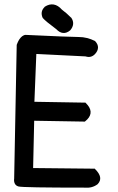

<svg xmlns="http://www.w3.org/2000/svg" viewBox="-20 -862 540 880"><path d="M185.1 -831.1Q206.1 -844.7 226.1 -841.3Q246.1 -837.9 263.7 -817.9Q286.6 -800.8 305.7 -781.2H306.2L306.6 -780.8Q316.4 -766.6 315.2 -752Q314 -737.3 302.2 -723.6L301.8 -723.1Q285.6 -709.5 269.3 -710.9Q252.9 -712.4 238.3 -728Q211.9 -747.6 197 -760Q182.1 -772.5 176.3 -779.3L175.8 -780.3L175.3 -780.8Q163.1 -809.1 184.6 -830.1V-830.6ZM98.1 -702.1Q302.7 -692.4 340.8 -692.4Q360.4 -692.4 378.9 -687.7Q397.5 -683.1 415 -674.3L415.5 -673.8L416.5 -672.9Q429.7 -658.7 429.2 -643.6Q428.7 -628.4 415.5 -614.3Q397.5 -595.2 372.1 -603.5L146.5 -614.7L137.7 -395.5L369.1 -391.6H371.6L373 -390.1Q378.4 -384.8 382.3 -379.9Q397.9 -360.4 394.8 -341.6Q391.6 -322.8 370.6 -306.2L369.1 -304.7H367.2L136.7 -308.6L131.8 -91.8L412.1 -88.9H414.6L416 -86.9Q455.6 -47.9 428.2 -18.6L427.7 -18.1L427.2 -17.6Q402.3 1 369.6 -2Q85 -2 64.9 -7.3Q52.7 -10.7 47.9 -20.5Q43 -30.3 44.9 -43.5L56.6 -656.2Q56.6 -656.7 57.1 -657.7Q57.6 -658.7 58.8 -661.9Q60.1 -665 61.3 -668Q62.5 -670.9 64.7 -675Q66.9 -679.2 69.3 -682.6Q71.8 -686 75 -689.7Q78.1 -693.4 81.5 -695.8Q85 -698.2 89.1 -700.2Q93.3 -702.1 97.2 -702.1H97.7Z"/></svg>

Font: NaikaiFont
Style: SemiBold
Weight: 600
Version: Version 1.89